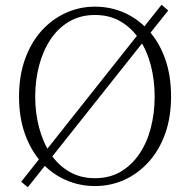

<svg xmlns="http://www.w3.org/2000/svg" viewBox="-20 -767 799 807"><path d="M687 -723 97 20 69 -3 659 -747ZM128 -361Q128 -292 144.5 -230Q161 -168 192.5 -120.5Q224 -73 271 -45.5Q318 -18 379 -18Q441 -18 487.5 -45.5Q534 -73 566 -120.5Q598 -168 614 -230Q630 -292 630 -361Q630 -430 614 -492Q598 -554 566 -601.5Q534 -649 487.5 -676.5Q441 -704 379 -704Q318 -704 271 -676.5Q224 -649 192.5 -601.5Q161 -554 144.5 -492Q128 -430 128 -361ZM379 -739Q445 -739 502.5 -713.5Q560 -688 604.5 -639Q649 -590 674 -520Q699 -450 699 -361Q699 -274 674 -204.5Q649 -135 604.5 -86Q560 -37 502.5 -11Q445 15 379 15Q314 15 256 -10.5Q198 -36 154 -85Q110 -134 85 -203.5Q60 -273 60 -361Q60 -448 85 -518Q110 -588 154 -637Q198 -686 256 -712.5Q314 -739 379 -739Z"/></svg>

Font: Noto Serif TC
Style: Regular
Weight: 200
Designer: Ryoko NISHIZUKA 西塚涼子 (kana & ideographs); Frank Grießhammer (Latin, Greek & Cyrillic); Wenlong ZHANG 张文龙 (bopomofo); San
Foundry: Adobe
Version: Version 2.001;hotconv 1.1.0;makeotfexe 2.6.0